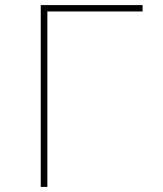

<svg xmlns="http://www.w3.org/2000/svg" viewBox="-20 -734 640 754"><path d="M140 0V-714H540V-689H166V0Z"/></svg>

Font: Noto Sans Mono Thin
Style: Regular
Weight: 100
Designer: Monotype Design Team
Foundry: Monotype Imaging Inc.
Version: Version 2.014